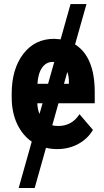

<svg xmlns="http://www.w3.org/2000/svg" viewBox="-20 -731 519 954"><path d="M263.7 9.8Q235.8 9.8 208.5 3.4L152.3 203.1H72.8L137.7 -27.3Q91.8 -58.6 64.9 -115.7Q38.1 -172.9 38.1 -247.6V-265.1Q38.1 -387.7 95.5 -462.9Q152.8 -538.1 249.5 -538.1L281.2 -535.6L330.6 -710.9H409.7L353 -510.3Q450.7 -448.7 450.7 -273.4V-217.8H270.5L239.7 -108.4Q252.9 -105 269 -105Q337.4 -105 375 -163.6L441.9 -85.4Q415.5 -41 368.7 -15.6Q321.8 9.8 263.7 9.8ZM241.7 -423.3Q209.5 -423.3 189.5 -395.3Q169.4 -367.2 166 -314.5H218.8L249.5 -422.9ZM322.3 -325.7Q322.3 -352.1 314.5 -373.5L297.9 -314.5H322.3ZM165.5 -217.8Q166.5 -187.5 176.3 -165L191.4 -217.8Z"/></svg>

Font: Roboto Condensed
Style: Bold
Weight: 700
Designer: Google
Version: Version 2.134; 2016